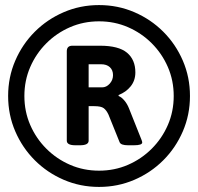

<svg xmlns="http://www.w3.org/2000/svg" viewBox="-20 -728 779 756"><path d="M370 8Q296 8 231 -20Q166 -48 117 -97Q68 -146 40 -211Q12 -276 12 -350Q12 -424 40 -489Q68 -554 117 -603Q166 -652 231 -680Q296 -708 370 -708Q444 -708 509 -680Q574 -652 623 -603Q672 -554 700 -489Q728 -424 728 -350Q728 -276 700 -211Q672 -146 623 -97Q574 -48 509 -20Q444 8 370 8ZM370 -56Q431 -56 484 -79Q537 -102 577.5 -142.5Q618 -183 641 -236Q664 -289 664 -350Q664 -411 641 -464Q618 -517 577.5 -557.5Q537 -598 484 -621Q431 -644 370 -644Q309 -644 256 -621Q203 -598 162.5 -557.5Q122 -517 99 -464Q76 -411 76 -350Q76 -289 99 -236Q122 -183 162.5 -142.5Q203 -102 256 -79Q309 -56 370 -56ZM277 -156Q243 -156 243 -174V-526Q243 -548 265 -548H374Q447 -548 480 -520.5Q513 -493 513 -443Q513 -411 494.5 -388Q476 -365 447 -354V-350Q458 -346 469.5 -332.5Q481 -319 488 -301L537 -178Q540 -171 540 -167Q540 -156 507 -156H484Q456 -156 451 -168L407 -277Q399 -294 388.5 -302Q378 -310 351 -310H329V-174Q329 -156 295 -156ZM329 -384H382Q399 -384 412 -398.5Q425 -413 425 -432Q425 -452 412.5 -463.5Q400 -475 378 -475H329Z"/></svg>

Font: Asap
Style: Bold
Weight: 700
Designer: Pablo Cosgaya
Foundry: Omnibus-Type
Version: Version 3.001; ttfautohint (v1.8.3)